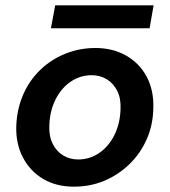

<svg xmlns="http://www.w3.org/2000/svg" viewBox="-20 -688 636 720"><path d="M257 12Q191 12 142 -17Q93 -46 66 -97.5Q39 -149 41 -214Q43 -277 66 -331Q89 -385 129.5 -424.5Q170 -464 223.5 -486Q277 -508 338 -508Q403 -508 453 -479.5Q503 -451 530 -400.5Q557 -350 555 -283Q554 -220 530.5 -166.5Q507 -113 466 -73Q425 -33 372 -10.5Q319 12 257 12ZM273 -90Q316 -90 351.5 -114Q387 -138 408.5 -180.5Q430 -223 432 -278Q434 -319 419.5 -347.5Q405 -376 380 -391Q355 -406 324 -406Q281 -406 245.5 -382Q210 -358 188.5 -315.5Q167 -273 165 -218Q163 -178 177.5 -149Q192 -120 217 -105Q242 -90 273 -90ZM171 -582 187 -668H556L541 -582Z"/></svg>

Font: DM Sans 28pt SemiBold
Style: Italic
Weight: 600
Italic angle: -10°
Version: Version 4.004;gftools[0.9.30]